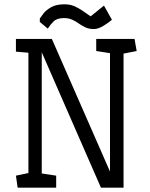

<svg xmlns="http://www.w3.org/2000/svg" viewBox="-20 -872 699 892"><path d="M62 0 54 -56 112 -68V-627L54 -632V-691H221L491 -75V-625L427 -635V-691H605L615 -635L554 -623V0H449L174 -629V-66L241 -56V0ZM202 -739 165 -770V-786Q170 -794 182 -809.5Q194 -825 217.5 -838.5Q241 -852 279 -852Q304 -852 323.5 -844Q343 -836 361.5 -823.5Q380 -811 401 -796L463 -846L500 -780Q485 -767 460.5 -752Q436 -737 416 -737Q394 -737 377.5 -744.5Q361 -752 346.5 -762.5Q332 -773 315.5 -780.5Q299 -788 277 -788Q245 -788 229 -772.5Q213 -757 202 -739Z"/></svg>

Font: Kreon Light Light
Style: Regular
Weight: 300
Version: Version 2.002